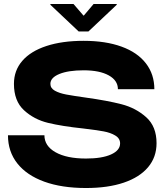

<svg xmlns="http://www.w3.org/2000/svg" viewBox="-20 -931 826 964"><path d="M755 -483H572Q572 -527 526 -552.5Q480 -578 400 -578Q323 -578 278 -559.5Q233 -541 233 -510Q233 -488 255.5 -475.5Q278 -463 312.5 -456.5Q347 -450 411 -441Q519 -426 590.5 -407.5Q662 -389 714 -342.5Q766 -296 766 -212Q766 -142 723.5 -91.5Q681 -41 601.5 -14Q522 13 412 13Q290 13 202 -19Q114 -51 67 -110.5Q20 -170 20 -252H203Q203 -198 259 -166.5Q315 -135 412 -135Q492 -135 537.5 -155.5Q583 -176 583 -211Q583 -236 559 -250.5Q535 -265 499.5 -271.5Q464 -278 397 -286Q292 -297 221.5 -314Q151 -331 100.5 -377.5Q50 -424 50 -510Q50 -577 92 -625.5Q134 -674 213 -700Q292 -726 400 -726Q510 -726 590 -697Q670 -668 712.5 -613Q755 -558 755 -483ZM566 -907 424 -773H375L233 -907V-911H349L399 -853H401L450 -911H566Z"/></svg>

Font: Non Bureau Extended
Style: Bold
Weight: 700
Width: 7
Designer: Jona Saucedo
Foundry: Non Foundry
Version: Version 1.000; ttfautohint (v1.8.4)